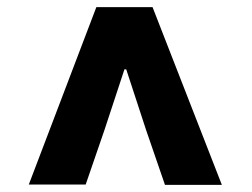

<svg xmlns="http://www.w3.org/2000/svg" viewBox="-20 -811 709 540"><path d="M61 -292H221L274 -446L330 -616H335L391 -445L444 -291H604L409 -791H251Z"/></svg>

Font: GenEiGothic-pro-Heavy
Style: Bold
Weight: 900
Designer: Ryoko NISHIZUKA (kana & ideographs); Paul D. Hunt (Latin, Greek & Cyrillic); Wenlong ZHANG (bopomofo); Sandoll Communica
Foundry: Adobe Systems Incorporated; o_tamon
Version: Version 1.000.140830